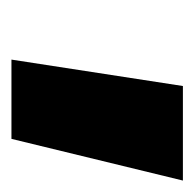

<svg xmlns="http://www.w3.org/2000/svg" viewBox="-22 -718 332 327"><g transform="rotate(90 143.5 -554.0)"><path d="M81 -408 126 -700H287L216 -408Z"/></g></svg>

Font: My Font
Style: Italic
Weight: 500
Designer: Julieta Ulanovsky
Foundry: Julieta Ulanovsky
Version: ""